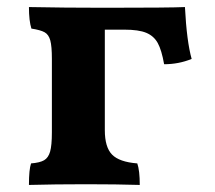

<svg xmlns="http://www.w3.org/2000/svg" viewBox="-20 -522 608 544"><path d="M523 -355Q486 -340 445 -340Q438 -380 427 -400Q416 -420 394.5 -429Q373 -438 332 -438H277V-153Q277 -105 297.5 -84Q318 -63 369 -59Q376 -39 376 2Q312 0 224 0Q134 0 62 2Q62 -42 68 -59Q93 -61 105 -68Q117 -75 122 -92.5Q127 -110 127 -147V-355Q127 -391 122.5 -407.5Q118 -424 106.5 -430.5Q95 -437 69 -441Q62 -463 62 -502Q162 -500 277 -500Q462 -500 504 -502Q509 -405 523 -355Z"/></svg>

Font: Vollkorn SC
Style: Bold
Weight: 700
Designer: Friedrich Althausen
Foundry: Friedrich Althausen
Version: Version 4.015